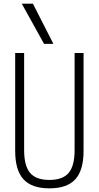

<svg xmlns="http://www.w3.org/2000/svg" viewBox="-20 -1020 540 1050"><path d="M250 10Q154 10 108.5 -39.5Q63 -89 63 -195V-730H112V-199Q112 -113 144.5 -74.5Q177 -36 250 -36Q323 -36 355.5 -74.5Q388 -113 388 -199V-730H437V-195Q437 -89 392 -39.5Q347 10 250 10ZM221 -780 99 -1000H160L272 -780Z"/></svg>

Font: M PLUS Code Latin Light
Style: Regular
Weight: 300
Designer: Coji Morishita
Foundry: UNDERFOREST DESIGN
Version: Version 1.002; ttfautohint (v1.8.3)